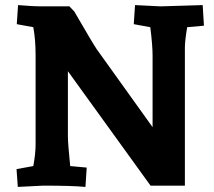

<svg xmlns="http://www.w3.org/2000/svg" viewBox="-20 -730 842 755"><path d="M707 -542V0H572L247 -450V-193Q247 -167 256 -77L321 -71L316 5Q263 0 150 0L50 5L45 -65L111 -77Q120 -126 120 -163V-512Q120 -574 111 -623L46 -635L51 -710Q104 -705 151 -705H253L272 -685Q345 -559 360 -537L580 -230V-512Q580 -551 571 -623L506 -635L511 -710L611 -705L777 -710L782 -629L716 -623Q707 -569 707 -542Z"/></svg>

Font: Andada SC
Style: Bold
Weight: 700
Designer: Carolina Giovagnoli
Foundry: Carolina Giovagnoli
Version: Version 1.003